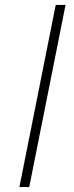

<svg xmlns="http://www.w3.org/2000/svg" viewBox="-20 -762 303 782"><path d="M207 -742H247L99 0H59Z"/></svg>

Font: Argentum Sans ExtraLight
Style: Italic
Weight: 200
Italic angle: -11°
Designer: Julieta Ulanovsky (font), Cristiano Sobral (main changes and remaster)
Foundry: Julieta Ulanovsky (font), Cristiano Sobral (main changes and remaster)
Version: Version 2.007;June 15, 2022;FontCreator 14.0.0.2814 64-bit; 